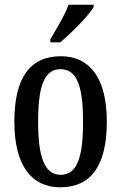

<svg xmlns="http://www.w3.org/2000/svg" viewBox="-20 -786 515 816"><path d="M194 -619V-606H236C286 -648 358 -721 378 -756V-766H271C256 -721 222 -668 194 -619ZM236 10C366 10 434 -81 434 -269C434 -456 360 -547 239 -547C108 -547 41 -456 41 -269C41 -81 115 10 236 10ZM238 -43C168 -43 142 -121 142 -269C142 -417 167 -492 237 -492C308 -492 333 -417 333 -269C333 -121 309 -43 238 -43Z"/></svg>

Font: Noto Serif Sinhala ExtraCondensed Medium
Style: Regular
Weight: 500
Width: 2
Designer: Jelle Bosma - Monotype Design Team
Foundry: Monotype Imaging Inc.
Version: Version 2.007